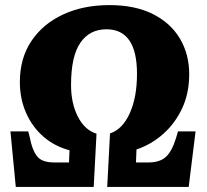

<svg xmlns="http://www.w3.org/2000/svg" viewBox="-20 -734 812 754"><path d="M42 0 21 -218H91L97 -194Q106 -146 125 -121Q144 -96 193 -96H251L253 -144Q195 -159 151 -197Q107 -235 82.5 -290.5Q58 -346 58 -412Q58 -505 103 -572.5Q148 -640 227.5 -677Q307 -714 410 -714Q510 -714 580 -679Q650 -644 686.5 -582.5Q723 -521 723 -443Q723 -368 695.5 -309Q668 -250 621.5 -208.5Q575 -167 516 -147L514 -96H562Q607 -96 631 -117.5Q655 -139 671 -191L679 -218H748L721 0H401L412 -210Q461 -226 489.5 -289Q518 -352 518 -444Q518 -619 398 -619Q332 -619 295.5 -566Q259 -513 259 -400Q259 -328 286 -275.5Q313 -223 359 -209L348 0Z"/></svg>

Font: Literata 12pt ExtraBold
Style: Italic
Weight: 800
Italic angle: -2°
Designer: Latin by Veronika Burian and Jose Scaglione. Greek by Irene Vlachou. Cyrillic by Vera Evstafieva
Foundry: TypeTogether
Version: Version 3.002